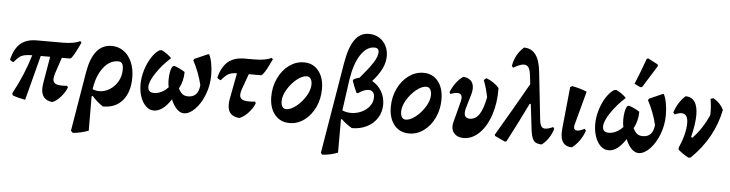

<svg xmlns="http://www.w3.org/2000/svg" viewBox="-54 -1004 5729 1506"><g transform="rotate(5 2811.0 -251.0)"><path d="M373 -220Q363 -188 363 -172Q363 -147 380 -136Q397 -125 434 -125Q459 -125 474 -127L482 -115Q466 -74 433.5 -37.5Q401 -1 369 10Q282 1 282 -91Q282 -102 286 -132L322 -342H248L156 11Q98 1 56 -15L51 -31Q135 -185 181 -342Q140 -341 118.5 -336Q97 -331 80.5 -318Q64 -305 39 -276H33L12 -289L11 -296Q33 -382 79.5 -421.5Q126 -461 206 -461H413Q498 -461 548 -485L557 -474Q520 -392 491 -350L479 -342H414Z M978 -236Q978 -120 922 -54.5Q866 11 767 10Q716 -24 681 -66L673 -61L674 209Q609 233 551 237L535 222L613 -245Q651 -469 796 -469Q850 -469 891 -439.5Q932 -410 955 -357Q978 -304 978 -236ZM729 -107Q771 -107 810 -131Q849 -155 873.5 -197Q898 -239 898 -291Q898 -324 888.5 -338.5Q879 -353 857 -353Q790 -353 740.5 -288.5Q691 -224 676 -118Q699 -107 729 -107Z M1593 -308Q1593 -227 1564.5 -154Q1536 -81 1492 -36.5Q1448 8 1405 8Q1376 8 1349.5 -18Q1323 -44 1303 -93Q1239 7 1168 7Q1133 7 1105.5 -19.5Q1078 -46 1062.5 -90.5Q1047 -135 1047 -188Q1047 -243 1064 -300Q1081 -357 1109.5 -401.5Q1138 -446 1171 -467L1189 -470Q1235 -448 1268 -414Q1200 -352 1155 -284.5Q1110 -217 1110 -175Q1110 -130 1159 -130Q1186 -130 1215 -144Q1244 -158 1269 -185Q1263 -211 1263 -242Q1263 -274 1268 -302.5Q1273 -331 1283 -348L1297 -356Q1344 -341 1383 -315Q1383 -243 1350 -183Q1364 -154 1381.5 -140.5Q1399 -127 1426 -127Q1466 -127 1488 -150.5Q1510 -174 1515 -223Q1490 -324 1443 -412L1450 -424L1554 -470H1563Q1577 -443 1585 -398.5Q1593 -354 1593 -308Z M2064 -474Q2039 -423 2026 -398Q2013 -373 1995 -350L1984 -342H1886L1843 -223Q1833 -196 1833 -175Q1833 -151 1850.5 -140Q1868 -129 1907 -129Q1928 -129 1955 -132L1960 -118Q1944 -78 1910 -41.5Q1876 -5 1841 7Q1795 3 1772.5 -21Q1750 -45 1750 -90Q1750 -114 1754 -135L1793 -341Q1749 -340 1726 -327Q1703 -314 1671 -276H1666L1645 -289L1643 -296Q1666 -382 1714 -421.5Q1762 -461 1843 -461H1918Q2007 -461 2055 -485Z M2077 -183Q2077 -261 2108.5 -327.5Q2140 -394 2193.5 -433Q2247 -472 2310 -472Q2382 -472 2425 -418.5Q2468 -365 2468 -276Q2468 -198 2437 -132Q2406 -66 2353 -27Q2300 12 2237 12Q2164 12 2120.5 -41Q2077 -94 2077 -183ZM2383 -304Q2383 -332 2372 -348.5Q2361 -365 2341 -365Q2306 -365 2263.5 -331Q2221 -297 2191 -247Q2161 -197 2161 -154Q2161 -125 2172 -109.5Q2183 -94 2202 -94Q2237 -94 2280 -128Q2323 -162 2353 -211.5Q2383 -261 2383 -304Z M2957 -197Q2957 -137 2927.5 -90.5Q2898 -44 2846 -17.5Q2794 9 2728 9Q2679 -19 2644 -55L2637 -51V210Q2581 233 2515 237L2503 224L2623 -495Q2644 -619 2686.5 -679Q2729 -739 2798 -739Q2843 -739 2878.5 -717.5Q2914 -696 2933 -659Q2952 -622 2952 -577Q2952 -529 2929.5 -480.5Q2907 -432 2855 -373Q2901 -348 2929 -301Q2957 -254 2957 -197ZM2711 -109Q2753 -109 2792 -126.5Q2831 -144 2855.5 -175.5Q2880 -207 2880 -246Q2880 -273 2867.5 -287Q2855 -301 2833 -301Q2799 -301 2752 -268H2741Q2716 -322 2703 -362L2709 -374Q2730 -385 2754 -390Q2823 -471 2854 -519.5Q2885 -568 2885 -601Q2885 -636 2850 -636Q2789 -636 2742.5 -566Q2696 -496 2676 -368L2642 -123Q2673 -109 2711 -109Z M3018 -183Q3018 -261 3049.5 -327.5Q3081 -394 3134.5 -433Q3188 -472 3251 -472Q3323 -472 3366 -418.5Q3409 -365 3409 -276Q3409 -198 3378 -132Q3347 -66 3294 -27Q3241 12 3178 12Q3105 12 3061.5 -41Q3018 -94 3018 -183ZM3324 -304Q3324 -332 3313 -348.5Q3302 -365 3282 -365Q3247 -365 3204.5 -331Q3162 -297 3132 -247Q3102 -197 3102 -154Q3102 -125 3113 -109.5Q3124 -94 3143 -94Q3178 -94 3221 -128Q3264 -162 3294 -211.5Q3324 -261 3324 -304Z M3513 -75Q3513 -88 3518 -108L3560 -269Q3565 -289 3565 -301Q3565 -338 3528 -338Q3510 -338 3474 -325L3467 -339Q3502 -425 3564 -468Q3604 -465 3625 -443.5Q3646 -422 3646 -384Q3646 -362 3639 -338L3606 -226Q3600 -205 3600 -189Q3600 -145 3643 -145Q3688 -145 3717 -188Q3746 -231 3764 -324Q3749 -400 3726 -457L3746 -473Q3808 -449 3847 -404Q3849 -290 3818 -195Q3787 -100 3731 -45Q3675 10 3607 10Q3564 10 3538.5 -13Q3513 -36 3513 -75Z M4310 -123Q4298 -83 4275.5 -49.5Q4253 -16 4223 7Q4179 7 4160.5 -15Q4142 -37 4134 -98L4110 -302H4101Q4034 -163 3945 7L3933 10L3852 -28L3850 -38Q3980 -258 4092 -456L4083 -532Q4078 -570 4065.5 -587.5Q4053 -605 4030 -605Q4001 -605 3946 -573L3936 -587Q3953 -681 4019 -738Q4135 -738 4153 -560L4194 -185Q4198 -150 4208 -134.5Q4218 -119 4239 -119Q4262 -119 4301 -137Z M4371 -100Q4371 -109 4373 -133L4406 -460L4421 -470Q4485 -458 4538 -436L4467 -172Q4464 -162 4464 -152Q4464 -126 4491 -126Q4513 -126 4548 -145L4559 -131Q4544 -87 4518.5 -51Q4493 -15 4460 9Q4371 9 4371 -100Z M5173 -308Q5173 -227 5144.5 -154Q5116 -81 5072 -36.5Q5028 8 4985 8Q4956 8 4929.5 -18Q4903 -44 4883 -93Q4819 7 4748 7Q4713 7 4685.5 -19.5Q4658 -46 4642.5 -90.5Q4627 -135 4627 -188Q4627 -243 4644 -300Q4661 -357 4689.5 -401.5Q4718 -446 4751 -467L4769 -470Q4815 -448 4848 -414Q4780 -352 4735 -284.5Q4690 -217 4690 -175Q4690 -130 4739 -130Q4766 -130 4795 -144Q4824 -158 4849 -185Q4843 -211 4843 -242Q4843 -274 4848 -302.5Q4853 -331 4863 -348L4877 -356Q4924 -341 4963 -315Q4963 -243 4930 -183Q4944 -154 4961.5 -140.5Q4979 -127 5006 -127Q5046 -127 5068 -150.5Q5090 -174 5095 -223Q5070 -324 5023 -412L5030 -424L5134 -470H5143Q5157 -443 5165 -398.5Q5173 -354 5173 -308ZM4968 -510 4953 -508 4907 -531Q4941 -611 4985 -734L4997 -738L5074 -698L5077 -685Z M5615 -387Q5570 -162 5396 7L5379 10Q5337 -11 5296 -46V-63Q5345 -174 5345 -259Q5345 -333 5294 -333Q5274 -333 5241 -319L5229 -333Q5256 -415 5314 -468Q5362 -468 5386.5 -432.5Q5411 -397 5411 -328Q5411 -259 5385 -152L5396 -149Q5471 -227 5520 -337Q5523 -397 5511 -465L5534 -472Q5564 -454 5582.5 -434Q5601 -414 5615 -387Z"/></g></svg>

Font: Alegreya
Style: Bold Italic
Weight: 700
Italic angle: -7°
Designer: Juan Pablo del Peral
Foundry: Huerta Tipografica
Version: Version 2.007; ttfautohint (v1.6)